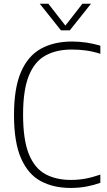

<svg xmlns="http://www.w3.org/2000/svg" viewBox="-20 -964 554 994"><path d="M345.5 9Q257 9 191.2 -26.2Q125.5 -61.5 89 -144.2Q52.5 -227 52.5 -369Q52.5 -507.5 88.5 -591Q124.5 -674.5 191.8 -711.8Q259 -749 353 -749Q427 -749 499.5 -727.5V-685.5Q460.5 -698 424.5 -702.8Q388.5 -707.5 351 -707.5Q271 -707.5 214.8 -676.2Q158.5 -645 129 -571.2Q99.5 -497.5 99.5 -371Q99.5 -240 129.5 -166.2Q159.5 -92.5 215 -62.5Q270.5 -32.5 346.5 -32.5Q385.5 -32.5 421.2 -39Q457 -45.5 499.5 -60V-17.5Q466 -5.5 427.5 1.8Q389 9 345.5 9ZM295.5 -807 186 -944.5H230.5L318.5 -831.5L406.5 -944.5H451L341.5 -807Z"/></svg>

Font: Encode Sans SmCnd XLt
Style: Regular
Weight: 200
Width: 4
Designer: Multiple Designers
Foundry: Impallari Type
Version: Version 3.002; ttfautohint (v1.8.3) -l 8 -r 50 -G 200 -x 14 